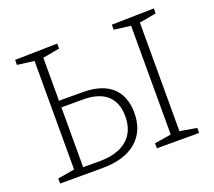

<svg xmlns="http://www.w3.org/2000/svg" viewBox="-118 -851 1121 1007"><g transform="rotate(-20 442.5 -347.5)"><path d="M55 0V-28L149 -44V-650L55 -662V-690L292 -695V-667L198 -650V-410H327Q437 -410 492.5 -359.5Q548 -309 548 -216Q548 -114 481 -57Q414 0 289 0ZM831 -667 737 -650V-44L831 -28V0H595V-28L688 -43V-650L595 -662V-690L831 -695ZM320 -373H198V-39H290Q388 -39 442.5 -84Q497 -129 497 -215Q497 -292 452 -332.5Q407 -373 320 -373Z"/></g></svg>

Font: Bitter Light
Style: Regular
Weight: 300
Designer: Sol Matas, and Bitter project Authors
Foundry: Sol Matas
Version: Version 2.001